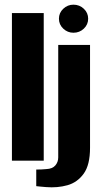

<svg xmlns="http://www.w3.org/2000/svg" viewBox="-20 -687 432 821"><path d="M31 0V-631H167V0ZM177 113Q169 112 154 111Q139 110 135 109V38Q144 38 157.5 37.5Q171 37 178 36Q204 35 216.5 20.5Q229 6 229 -14V-495H365V-55Q365 18 338 55.5Q311 93 268.5 105Q226 117 177 113ZM294 -547Q269 -547 250.5 -564.5Q232 -582 232 -607Q232 -632 250.5 -649.5Q269 -667 294 -667Q320 -667 338.5 -649.5Q357 -632 357 -607Q357 -582 338.5 -564.5Q320 -547 294 -547Z"/></svg>

Font: Alumni Sans Thin ExtraBold
Style: Regular
Weight: 800
Version: Version 1.018